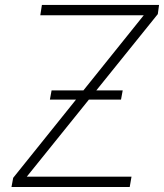

<svg xmlns="http://www.w3.org/2000/svg" viewBox="-20 -747 655 767"><path d="M25.9 0 32.7 -36.6 554.3 -686.1H141L147.4 -727.3H615.4L610.4 -690.7L87 -41.2H505.3L498.2 0ZM179.3 -349.1 186.1 -386H470.2L463.4 -349.1Z"/></svg>

Font: Inter Extra Light  BETA
Style: Italic
Weight: 200
Italic angle: 9.39999°
Designer: Rasmus Andersson
Foundry: rsms
Version: Version 3.011;git-f93a4a705